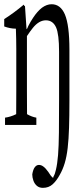

<svg xmlns="http://www.w3.org/2000/svg" viewBox="-25 -572 363 916"><path d="M128.9 259.8Q132.8 236.3 141.1 225.6Q149.4 214.8 160.6 214.8Q171.9 214.8 182.1 222.7Q192.9 230.5 205.6 248.5Q216.3 267.1 227.1 275.9Q229 277.8 230.5 269.5Q237.3 258.8 241.7 238.3Q248.5 210.4 252 167.7Q255.4 125 256.1 60.8Q256.8 -3.4 256.8 -93.3Q256.8 -204.6 256.8 -325.2Q256.8 -408.7 242.7 -440.9Q227.5 -475.1 193.8 -475.1Q161.1 -475.1 131.8 -439Q119.6 -423.8 103.5 -399.9Q103.5 -263.7 103.5 -137.7Q103.5 -91.8 104 -27.3Q127 -14.2 148.4 -10.7Q148.4 11.2 148.4 23.9H-1Q-1 11.7 -1 -10.7Q25.4 -14.2 52.2 -27.3Q52.7 -85 52.7 -137.7Q52.7 -137.7 52.7 -338.9Q52.7 -382.8 50.8 -435.1Q22.9 -435.5 -4.9 -445.8Q-4.9 -458.5 -4.9 -481Q42 -510.7 88.4 -549.8Q91.3 -541.5 94.2 -543Q98.1 -482.9 101.6 -432.6Q105.5 -435.1 109.9 -447.8Q121.1 -469.7 133.3 -487.8Q153.3 -518.1 175.3 -535.2Q198.2 -551.8 221.2 -551.8Q263.7 -551.8 284.7 -502.9Q306.2 -451.7 306.2 -335Q306.2 -208 306.2 -90.8Q306.2 -17.6 304.4 37.1Q302.7 91.8 297.9 133.8Q293 175.8 283.7 206.5Q274.4 237.3 260.3 261.7Q245.1 290 226.3 307.1Q207.5 324.2 179.7 324.2Q162.1 324.2 150.9 314.5Q139.6 304.7 134.3 289.6Q128.9 274.4 128.9 259.8Z"/></svg>

Font: Scarab Serif
Style: Condensed-Light
Weight: 300
Designer: John Roberts
Foundry: Scarab
Version: 1.0